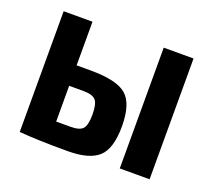

<svg xmlns="http://www.w3.org/2000/svg" viewBox="-91 -608 812 732"><g transform="rotate(20 314.5 -242.0)"><path d="M168 -313H226Q331 -313 370.5 -279Q410 -245 410 -153Q410 -63 372.5 -28.5Q335 6 247 6Q123 6 55 0H51V-490H168ZM578 -490V0H457V-490ZM168 -85H226Q263 -85 276 -99.5Q289 -114 289 -158Q289 -200 276 -215Q263 -230 226 -230H168Z"/></g></svg>

Font: Exo 2 Semi Bold Condensed
Style: Regular
Weight: 600
Width: 3
Designer: Natanael Gama
Version: Version 1.001;PS 001.001;hotconv 1.0.70;makeotf.lib2.5.58329